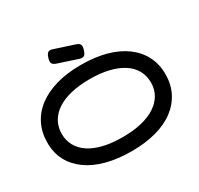

<svg xmlns="http://www.w3.org/2000/svg" viewBox="-187 -1131 1426 1379"><g transform="rotate(-30 525.5 -442.0)"><path d="M531 19Q415 19 323.5 -5.5Q232 -30 167.5 -76.5Q103 -123 69 -188Q35 -253 35 -336Q35 -420 68.5 -487.5Q102 -555 165 -602.5Q228 -650 318 -675.5Q408 -701 522 -701Q637 -701 728.5 -676Q820 -651 884 -603.5Q948 -556 982 -489.5Q1016 -423 1016 -340Q1016 -257 982.5 -190.5Q949 -124 886.5 -77Q824 -30 734 -5.5Q644 19 531 19ZM525 -101Q613 -101 682 -117.5Q751 -134 798.5 -165.5Q846 -197 871 -241Q896 -285 896 -340Q896 -396 871 -441Q846 -486 798 -517Q750 -548 681.5 -564.5Q613 -581 526 -581Q439 -581 370 -564.5Q301 -548 253.5 -516.5Q206 -485 181 -440Q156 -395 156 -340Q156 -284 181 -239.5Q206 -195 253.5 -164Q301 -133 369.5 -117Q438 -101 525 -101ZM538 -743 374 -797Q349 -806 343 -820Q337 -834 346 -862Q355 -891 368.5 -899Q382 -907 405 -899L567 -846Q591 -839 597.5 -824Q604 -809 594 -780Q585 -752 573 -744.5Q561 -737 538 -743Z"/></g></svg>

Font: Fredoka Expanded Medium
Style: Regular
Weight: 500
Width: 7
Designer: Ben Nathan
Foundry: Milena B. Brandão, Ben Nathan
Version: Version 2.001